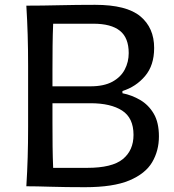

<svg xmlns="http://www.w3.org/2000/svg" viewBox="-20 -780 728 804"><path d="M335.9 3.9Q255.9 3.9 193.1 2Q130.4 0 90.3 0Q94.2 -62.5 95.9 -120.8Q97.7 -179.2 97.7 -249.5V-503.9Q97.7 -575.2 95.9 -634Q94.2 -692.9 90.3 -756.3Q156.7 -756.3 229.5 -758.1Q302.2 -759.8 378.4 -759.8Q509.8 -759.8 567.6 -711.7Q625.5 -663.6 625.5 -579.1Q625.5 -506.3 587.4 -461.4Q549.3 -416.5 492.7 -398.9V-389.6Q532.2 -381.8 567.1 -361.3Q602.1 -340.8 623.8 -304Q645.5 -267.1 645.5 -208.5Q645.5 -148.9 617.2 -100.8Q588.9 -52.7 521.5 -24.4Q454.1 3.9 335.9 3.9ZM199.7 -418.5H358.4Q415 -418.5 450.4 -437.7Q485.8 -457 502.4 -488.8Q519 -520.5 519 -557.6Q519 -621.6 482.2 -651.1Q445.3 -680.7 371.1 -680.7H202.6Q200.7 -634.8 200.2 -588.4Q199.7 -542 199.7 -486.8ZM202.6 -77.1H344.7Q449.7 -77.1 494.4 -113.8Q539.1 -150.4 539.1 -215.3Q539.1 -286.1 491.5 -316.9Q443.8 -347.7 358.9 -347.7H199.7V-266.6Q199.7 -211.9 200.2 -167.2Q200.7 -122.6 202.6 -77.1Z"/></svg>

Font: Pinar-DS2-FD Medium
Style: Regular
Weight: 500
Designer: Amin Abedi
Version: Version 3.000